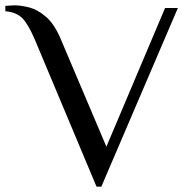

<svg xmlns="http://www.w3.org/2000/svg" viewBox="-49 -690 709 720"><path d="M313 10 81 -543Q57 -599 35 -621.5Q13 -644 -29 -648V-668Q-25 -668 -13.5 -669Q-2 -670 5 -670Q30 -670 61 -662Q92 -654 123.5 -627Q155 -600 179 -543L350 -140L570 -660H618L331 10Z"/></svg>

Font: El Messiri
Style: Regular
Weight: 400
Designer: Mohamed Gaber
Foundry: Kief Type Foundry
Version: Version 2.020